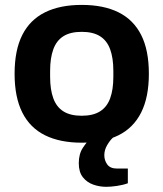

<svg xmlns="http://www.w3.org/2000/svg" viewBox="-20 -558 653 767"><path d="M306.4 12Q219.5 12 159.7 -17.7Q99.8 -47.4 69.1 -108.5Q38.3 -169.7 38.3 -263.2Q38.3 -357.8 69.1 -418.4Q99.8 -479 159.7 -508.7Q219.5 -538.4 306.4 -538.4Q394 -538.4 453.6 -508.7Q513.2 -479 543.9 -418.4Q574.7 -357.8 574.7 -263.2Q574.7 -169.7 543.9 -108.5Q513.2 -47.4 453.6 -17.7Q394 12 306.4 12ZM306.4 -95.6Q351.6 -95.6 379.4 -113Q407.3 -130.4 420 -165.2Q432.8 -200 432.8 -251.4V-274.8Q432.8 -326.2 420 -361.1Q407.3 -396 379.4 -413.4Q351.6 -430.8 306.4 -430.8Q261.2 -430.8 233.5 -413.4Q205.7 -396 193 -361.1Q180.2 -326.2 180.2 -274.8V-251.4Q180.2 -200 193 -165.2Q205.7 -130.4 233.5 -113Q261.2 -95.6 306.4 -95.6ZM404.3 188.3Q377.7 188.3 352.7 179.5Q327.6 170.8 311.1 150.1Q294.7 129.4 294.7 93.9Q294.7 56.9 311.2 32.2Q327.7 7.4 347 -12H431.1V-8Q419.4 2.4 408 21.9Q396.7 41.4 396.7 62Q396.7 82.7 408.5 99Q420.3 115.3 447.1 115.3H490.7V174.1Q471.6 181.1 447.3 184.7Q423 188.3 404.3 188.3Z"/></svg>

Font: Archivo SemiBold
Style: Regular
Weight: 600
Designer: Hector Gatti
Foundry: Omnibus-Type
Version: Version 2.001